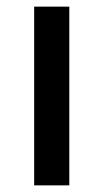

<svg xmlns="http://www.w3.org/2000/svg" viewBox="-20 -559 312 579"><path d="M189 0V-539H83V0Z"/></svg>

Font: Noto Sans Bamum Medium
Style: Regular
Weight: 500
Designer: Monotype Design Team
Foundry: Monotype Imaging Inc.
Version: Version 2.002